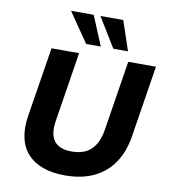

<svg xmlns="http://www.w3.org/2000/svg" viewBox="-100 -1024 984 1119"><g transform="rotate(10 392.0 -464.5)"><path d="M360 11Q284 11 228 -9.5Q172 -30 137 -69Q102 -108 90 -164Q78 -220 89 -292L155 -705H318L253 -293Q240 -212 271 -172.5Q302 -133 374 -133Q448 -133 489 -172Q530 -211 543 -289L609 -705H773L706 -282Q691 -187 646 -121.5Q601 -56 529 -22.5Q457 11 360 11ZM510 -765 403 -940H538L597 -765ZM349 -765 229 -940H363L436 -765Z"/></g></svg>

Font: Nunito Sans 7pt ExtraBold
Style: Italic
Weight: 800
Italic angle: -9°
Designer: Vernon Adams
Foundry: Vernon Adams
Version: Version 3.101;gftools[0.9.27]